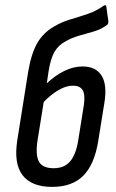

<svg xmlns="http://www.w3.org/2000/svg" viewBox="-20 -723 452 751"><path d="M184 8Q103 8 68 -38Q33 -84 48 -177L90 -441Q102 -513 125.5 -554Q149 -595 191 -619Q221 -637 255 -647Q289 -657 323 -668.5Q357 -680 386 -701Q396 -706 396 -696L404 -639Q404 -630 399 -626Q377 -609 349 -600.5Q321 -592 291.5 -584Q262 -576 236 -561Q208 -546 193 -520Q178 -494 170 -444L163 -397Q196 -428 231.5 -445.5Q267 -463 303 -463Q355 -463 377.5 -427Q400 -391 388 -319L364 -170Q349 -79 305.5 -35.5Q262 8 184 8ZM127 -175Q118 -116 132.5 -90.5Q147 -65 190 -65Q231 -65 254 -91.5Q277 -118 286 -174L308 -312Q314 -354 303 -371Q292 -388 265 -388Q239 -388 209.5 -371Q180 -354 151 -324Z"/></svg>

Font: Sofia Sans Condensed Medium
Style: Italic
Weight: 500
Italic angle: -9°
Designer: Botio Nikoltchev, Ani Petrova
Foundry: lettersoup
Version: Version 4.101; ttfautohint (v1.8.4.7-5d5b)